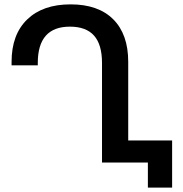

<svg xmlns="http://www.w3.org/2000/svg" viewBox="-20 -744 836 879"><path d="M657 0H447V-456Q447 -540 410.5 -581Q374 -622 300 -622Q153 -622 153 -456V-445H33V-461Q33 -586 104.5 -655Q176 -724 303 -724Q430 -724 498.5 -655.5Q567 -587 567 -461V-101H768V115H657Z"/></svg>

Font: Noto Sans Georgian Medium
Style: Regular
Weight: 500
Designer: Monotype Design team
Foundry: Monotype Imaging Inc.
Version: Version 1.000